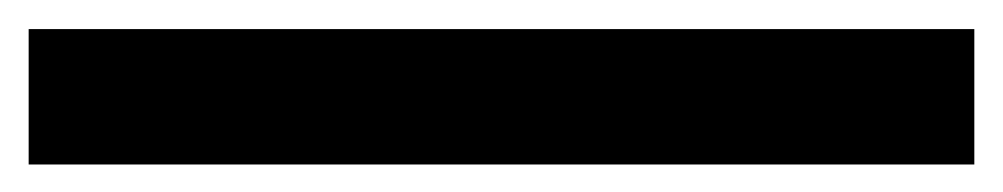

<svg xmlns="http://www.w3.org/2000/svg" viewBox="-20 7 700 134"><path d="M0 121.8V27.3H660V121.8Z"/></svg>

Font: Manrope ExtraLight
Style: Regular
Weight: 200
Designer: Mikhail Sharanda
Foundry: Mikhail Sharanda
Version: Version 4.505